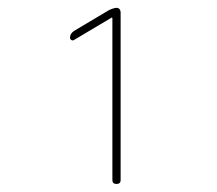

<svg xmlns="http://www.w3.org/2000/svg" viewBox="-20 -750 540 478"><path d="M164.1 -650.4Q161.1 -648.4 157.7 -650.4Q154.3 -652.3 154.3 -656.2Q154.3 -666 164.1 -672.9L251 -724.6Q260.7 -729.5 269.5 -730.5Q279.3 -730.5 280.3 -719.7V-301.8Q280.3 -292 270 -292Q259.8 -292 259.8 -301.8V-705.1L258.8 -706.1H257.8Z"/></svg>

Font: Rounded-X Mgen+ 1m thin
Style: Regular
Weight: 100
Designer: [Source Han Sans]
Ryoko NISHIZUKA  (kana & ideographs); Paul D. Hunt (Latin, Greek & Cyrillic); Wenlong ZHANG  (bopomofo
Version: Version 1.059.20150602